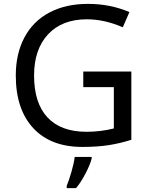

<svg xmlns="http://www.w3.org/2000/svg" viewBox="-20 -744 768 985"><path d="M407.2 -377H653.8V-26.9Q597.2 -8.8 538.6 0.5Q480 9.8 402.8 9.8Q239.7 9.8 150.4 -86.9Q61 -183.6 61 -356.9Q61 -468.8 105.5 -552.2Q149.9 -635.7 233.6 -679.9Q317.4 -724.1 431.2 -724.1Q545.4 -724.1 644 -682.1L609.9 -604Q515.6 -645 425.8 -645Q298.3 -645 226.6 -567.9Q154.8 -490.7 154.8 -356.9Q154.8 -215.3 223.6 -141.6Q292.5 -67.9 423.8 -67.9Q495.6 -67.9 564 -85V-296.9H407.2ZM322.3 209Q333 184.1 346.2 138.7Q359.4 93.3 363.3 61H450.2V69.8Q442.4 100.6 418.7 146.2Q395 191.9 370.1 221.2H322.3Z"/></svg>

Font: NotoPenekeko
Style: Regular
Weight: 400
Designer: Monotype Design team
Foundry: Monotype Imaging Inc.
Version: Version 1.04